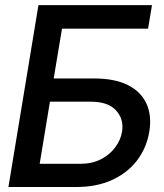

<svg xmlns="http://www.w3.org/2000/svg" viewBox="-20 -748 654 768"><path d="M13.7 0 133.8 -727.5H587.9L572.3 -633.3H228L194.8 -434.1H357.4Q438.5 -434.1 491 -408Q543.5 -381.8 565.7 -333.7Q587.9 -285.6 577.1 -220.7Q565.9 -155.3 527.8 -105.7Q489.7 -56.2 428.2 -28.1Q366.7 0 285.6 0ZM138.7 -92.8H300.8Q348.1 -92.8 383.5 -110.8Q418.9 -128.9 440.9 -158.7Q462.9 -188.5 468.3 -221.7Q476.1 -271 444.3 -306.2Q412.6 -341.3 342.3 -341.3H179.7Z"/></svg>

Font: Inter Tight Medium
Style: Italic
Weight: 500
Italic angle: -9.39999°
Designer: Rasmus Andersson
Foundry: rsms
Version: Version 3.004